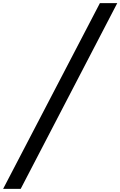

<svg xmlns="http://www.w3.org/2000/svg" viewBox="-40 -910 771 1230"><path d="M-20 300 600 -890H711.2L92.5 300Z"/></svg>

Font: Now Alt Medium
Style: Regular
Weight: 500
Designer: Alfredo Marco Pradil
Foundry: Alfredo Marco Pradil
Version: Version 1.002;PS 001.002;hotconv 1.0.88;makeotf.lib2.5.64775